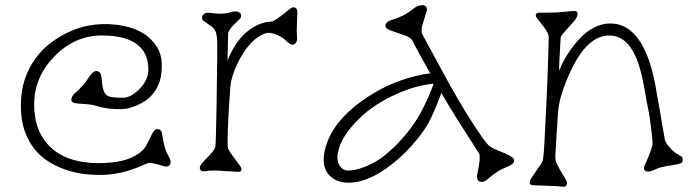

<svg xmlns="http://www.w3.org/2000/svg" viewBox="-20 -696 2646 733"><path d="M631.3 -80.6Q631.3 -53.2 602.5 -62.5Q555.7 -76.7 545.9 -73.5Q536.1 -70.3 519.3 -62.7Q502.4 -55.2 479.5 -47.4Q399.9 -20 302.2 -31.7Q231.9 -40 171.9 -75.2Q103.5 -114.7 74.7 -194.8Q59.6 -236.8 59.6 -292.7Q59.6 -348.6 74.5 -392.6Q89.4 -436.5 114.3 -471.2Q139.2 -505.9 171.6 -530.8Q204.1 -555.7 239.3 -572.3Q338.9 -619.6 454.1 -596.7Q539.1 -579.1 577.6 -519Q597.7 -487.8 597.7 -448.5Q597.7 -409.2 589.4 -384.8Q581.1 -360.4 567.4 -342.3Q553.7 -324.2 536.4 -312.3Q519 -300.3 501 -293Q467.8 -279.3 444.3 -279.3Q390.1 -279.3 362.1 -287.8Q334 -296.4 314 -298.1Q293.9 -299.8 280.3 -300.5Q266.6 -301.3 259.5 -304.4Q252.4 -307.6 252.4 -314.9Q252.4 -328.6 266.6 -340.8Q300.8 -370.1 319.8 -401.9Q342.3 -436.5 361.3 -418.9Q366.7 -414.1 368.7 -388.7Q372.6 -338.4 390.6 -330.1Q403.3 -322.8 448.7 -322.8Q478.5 -322.8 510.7 -354.5Q546.4 -389.2 546.4 -429.7Q546.4 -560.5 368.2 -560.5Q265.6 -560.5 187.5 -480.5Q110.4 -400.9 110.4 -297.9Q110.4 -190.4 176.3 -130.9Q240.7 -73.2 356.4 -73.2Q460.9 -73.2 511.7 -111.3Q532.2 -126.5 541.7 -146.5Q551.3 -166.5 556.9 -177.7Q562.5 -189 567.9 -196Q573.2 -203.1 580.3 -203.1Q587.4 -203.1 591.3 -200Q595.2 -196.8 597.2 -192.4Q598.1 -190.4 601.1 -171.9Q608.4 -127.9 616.7 -112.8Q631.3 -87.4 631.3 -80.6Z M888.2 -40 804.2 -44.9Q776.9 -44.9 770.5 -43.5Q742.7 -37.6 742.7 -55.2Q742.7 -65.4 759 -81.5Q775.4 -97.7 788.1 -112.5Q800.8 -127.4 802.2 -136.7Q804.2 -147 806.6 -282.2Q811 -531.7 808.6 -550.5Q806.2 -569.3 802.2 -577.6Q797.4 -588.4 782 -598.9Q766.6 -609.4 759 -615Q751.5 -620.6 751.5 -626.2Q751.5 -631.8 752.4 -634.8Q753.4 -637.7 756.3 -640.6Q763.2 -647.5 775.9 -647.5L814.5 -643.6Q842.3 -643.6 857.2 -648.2Q872.1 -652.8 879.4 -652.8Q886.7 -652.8 893.8 -648.4Q900.9 -644 900.9 -636.5Q900.9 -628.9 894.3 -622.3Q887.7 -615.7 879.4 -607.9Q855.5 -585.4 851.1 -570.3L848.6 -464.4Q879.9 -544.4 934.1 -583.5Q974.6 -612.3 1016.6 -613.8Q1028.3 -613.8 1081.1 -657.7H1081.5Q1085.4 -660.6 1089.8 -664.3Q1094.2 -668 1100.6 -668Q1115.2 -668 1115.2 -647.9L1112.8 -579.1L1114.3 -548.3Q1114.3 -540 1109.9 -533.2Q1100.1 -517.6 1079.6 -533.7V-533.2Q1061 -553.2 1039.6 -562Q1018.1 -570.8 1005.9 -570.8Q993.7 -570.8 975.1 -560.5Q956.5 -550.3 940.2 -533.4Q923.8 -516.6 909.7 -494.9Q895.5 -473.1 884.8 -449.7Q862.3 -400.9 859.6 -366.2Q856.9 -331.5 855.2 -304.4Q853.5 -277.3 852.1 -250.5Q846.2 -138.7 851.1 -128.4Q856 -118.2 861.8 -109.9L897.5 -61.5Q909.7 -40 888.2 -40Z M1819.3 -1.5Q1796.4 -1.5 1802.7 -33.7Q1815.4 -93.3 1809.6 -108.9L1719.7 -250Q1693.8 -291.5 1665 -341.3Q1642.6 -280.3 1623.3 -241.2Q1604 -202.1 1570.8 -162.1Q1537.6 -122.1 1505.9 -93.8Q1398.9 1.5 1310.1 1.5Q1263.2 1.5 1235.4 -28.8Q1202.6 -66.4 1224.1 -137.7Q1252.4 -232.4 1360.8 -310.1Q1458.5 -380.4 1569.3 -406.2Q1599.1 -413.6 1622.6 -416Q1569.3 -509.8 1553.2 -543.5Q1544.4 -554.2 1528.3 -559.6Q1468.3 -580.1 1460 -585.2Q1451.7 -590.3 1451.7 -597.2Q1451.7 -612.8 1477.1 -620.6Q1521 -632.8 1554.7 -660.2Q1573.7 -676.3 1591.8 -676.3Q1609.9 -676.3 1609.9 -657.2L1591.8 -597.7Q1586.4 -576.2 1592.8 -564L1696.3 -373.5Q1763.7 -252.9 1820.8 -171.9Q1840.8 -143.1 1851.8 -136Q1862.8 -128.9 1878.4 -122.6Q1894 -116.2 1908.2 -110.4Q1942.9 -95.7 1942.9 -83.5Q1942.9 -69.8 1918.2 -60.1Q1893.6 -50.3 1878.2 -40Q1862.8 -29.8 1852.8 -21.2Q1842.8 -12.7 1835.4 -7.1Q1828.1 -1.5 1819.3 -1.5ZM1274.4 -130.9Q1268.1 -109.4 1268.1 -96.7Q1268.1 -84 1271 -75.2Q1273.9 -66.4 1279.3 -59.6Q1292 -44.9 1308.1 -44.9Q1337.4 -44.9 1374.5 -59.8Q1411.6 -74.7 1440.9 -96.9Q1470.2 -119.1 1498 -147.9Q1557.6 -210 1590.3 -273.9Q1619.6 -329.6 1635.3 -376.5Q1558.1 -369.6 1470.7 -326.2Q1390.6 -286.6 1335.9 -227.5Q1288.6 -176.3 1274.4 -130.9Z M2144.5 3.4Q2144.5 17.1 2129.4 17.1L2104 14.6L2016.1 11.2Q1989.3 9.8 2013.2 -22.9L2043.5 -67.4Q2051.8 -78.6 2053.2 -87.6Q2054.7 -96.7 2056.2 -115.7Q2057.6 -134.8 2059.1 -163.3Q2060.5 -191.9 2062.3 -227.5Q2064 -263.2 2065.9 -301.3Q2067.9 -339.4 2069.3 -377.7Q2070.8 -416 2071.8 -449.2Q2074.7 -522.5 2074.7 -559.1Q2071.3 -573.7 2055.2 -594.5Q2039.1 -615.2 2032.2 -623.8Q2025.4 -632.3 2025.4 -636.7Q2025.4 -647.5 2040.5 -647.5Q2055.7 -647.5 2072.5 -647.7Q2089.4 -647.9 2106 -648.4L2169.9 -654.3Q2197.8 -654.3 2175.8 -620.1L2128.4 -566.4Q2121.1 -557.1 2120.6 -553Q2120.1 -548.8 2119.4 -534.9Q2118.7 -521 2117.7 -502Q2115.7 -477.5 2114.3 -425.8Q2140.1 -488.8 2186 -541Q2244.1 -606.4 2310.5 -606.4Q2406.7 -606.4 2456.5 -468.3Q2471.7 -426.8 2482.2 -369.1Q2492.7 -311.5 2499.3 -272.7Q2505.9 -233.9 2509.8 -210Q2517.1 -167 2518.6 -161.1Q2520 -155.3 2526.1 -146.5Q2532.2 -137.7 2540 -129.4Q2556.6 -111.8 2571.8 -104.7Q2586.9 -97.7 2586.9 -86.7Q2586.9 -75.7 2577.9 -72.3Q2568.8 -68.8 2553.2 -66.4Q2503.4 -59.6 2486.3 -51.3Q2465.3 -41 2456.1 -41Q2432.1 -41 2440.9 -64.9L2450.7 -85.9Q2471.2 -134.8 2471.2 -146.5Q2471.2 -158.2 2469.5 -174.1Q2467.8 -189.9 2465.3 -210.4Q2459.5 -257.8 2453.9 -283.4Q2448.2 -309.1 2443.8 -336.4Q2439.5 -363.8 2433.1 -394Q2426.8 -424.3 2417 -453.9Q2407.2 -483.4 2392.1 -507.3Q2359.4 -560.5 2305.7 -560.5Q2223.1 -560.5 2160.6 -428.7Q2114.7 -332.5 2110.4 -266.6Q2100.1 -112.8 2100.1 -98.6Q2100.1 -84.5 2105 -73.2Q2109.9 -62 2116.2 -50.3L2142.1 -7.3Q2144.5 -2 2144.5 3.4Z"/></svg>

Font: Snowburst One
Style: Regular
Weight: 400
Designer: Annet Stirling
Foundry: Annet Stirling
Version: Version 1.001